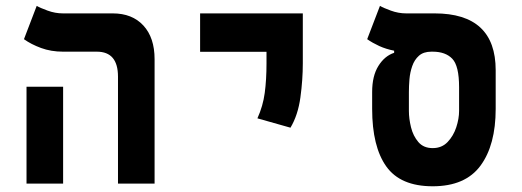

<svg xmlns="http://www.w3.org/2000/svg" viewBox="-20 -632 1798 661"><path d="M386.2 0V-368.2Q386.2 -454.1 313.5 -454.1H197.3Q155.8 -454.1 121.3 -466.8Q86.9 -479.5 62.5 -497.1L106.4 -611.8Q117.7 -605 143.8 -595.5Q169.9 -585.9 196.8 -585.9H368.2Q435.1 -585.9 473.6 -544.2Q512.2 -502.4 512.2 -428.2V0ZM71.3 0V-333.5H197.3V0Z M980 -192.4 866.2 -224.6Q885.3 -266.6 891.4 -312Q897.5 -357.4 897.5 -414.1V-453.6H668.9V-585.9H1022.5V-414.1Q1022.5 -357.4 1014.2 -296.6Q1005.9 -235.8 980 -192.4Z M1469.7 9.3Q1358.4 9.3 1309.8 -59.1Q1261.2 -127.4 1261.2 -257.3V-315.4Q1261.2 -370.6 1282.7 -405Q1304.2 -439.5 1336.9 -450.2V-457.5Q1309.1 -462.9 1285.6 -473.6Q1262.2 -484.4 1244.1 -497.1L1288.1 -611.8Q1299.3 -605 1325.4 -595.5Q1351.6 -585.9 1378.4 -585.9H1476.1Q1686.5 -585.9 1686.5 -390.1V-257.3Q1686.5 -132.8 1634.3 -61.8Q1582 9.3 1469.7 9.3ZM1469.7 -122.1Q1501 -122.1 1521 -143.1Q1541 -164.1 1550.8 -193.8Q1560.5 -223.6 1560.5 -250V-332Q1560.5 -405.3 1537.1 -429.7Q1513.7 -454.1 1469.7 -454.1H1464.8Q1438 -454.1 1422.4 -440.2Q1406.7 -426.3 1399.2 -404.5Q1391.6 -382.8 1389.6 -358.9Q1387.7 -335 1387.7 -315.4V-250Q1387.7 -223.6 1395 -193.8Q1402.3 -164.1 1420.2 -143.1Q1438 -122.1 1469.7 -122.1Z"/></svg>

Font: Cascadia Mono PL
Style: Bold
Weight: 700
Monospace: yes
Designer: Aaron Bell
Foundry: Saja Typeworks
Version: Version 2404.023; ttfautohint (v1.8.4)